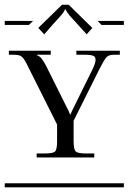

<svg xmlns="http://www.w3.org/2000/svg" viewBox="-29 -797 547 817"><path d="M-8.8 -17.1H498V0H-8.8ZM167 -517.1 254.9 -340.8Q264.6 -323.2 269 -310.1H271Q273.4 -317.4 285.2 -340.8L365.2 -502.9Q377.4 -528.8 377.7 -542Q377.9 -555.2 367.7 -559.6Q357.4 -564 333 -564H295.9V-581.1H481V-564H455.1Q433.6 -564 423.8 -553.2Q414.1 -542.5 394 -502.9L284.2 -283.2V-196.8Q284.2 -161.6 293 -152.8Q301.8 -144 336.9 -144H372.1V-127H127V-144H162.1Q197.3 -144 205.6 -152.8Q213.9 -161.6 213.9 -196.8V-267.1L95.2 -503.9Q93.3 -507.8 89.1 -516.4Q85 -524.9 83.3 -527.6Q81.5 -530.3 78.4 -536.4Q75.2 -542.5 73.5 -544.4Q71.8 -546.4 68.6 -550.5Q65.4 -554.7 63.2 -555.9Q61 -557.1 57.6 -559.3Q54.2 -561.5 50.5 -562Q46.9 -562.5 42.2 -563.2Q37.6 -564 32.2 -564H8.8V-581.1H187V-564H127.9V-562Q138.7 -558.6 147.2 -548.6Q155.8 -538.6 167 -517.1ZM386.2 -708H498V-690.9H402.8ZM-8.8 -708H111.8L94.2 -690.9H-8.8ZM263.2 -776.9 363.8 -678.2 339.8 -650.9 301.8 -692.9Q294.9 -700.7 283.4 -713.1Q272 -725.6 266.8 -731.4Q261.7 -737.3 256.8 -744.6Q252 -752 251 -756.8H247.1Q246.1 -752 241.2 -744.9Q236.3 -737.8 231 -731.7Q225.6 -725.6 214.4 -713.4Q203.1 -701.2 195.8 -692.9L159.2 -650.9L133.8 -678.2L234.9 -776.9Z"/></svg>

Font: FoglihtenFr02
Style: Regular
Weight: 500
Version: Version 0.68